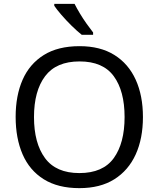

<svg xmlns="http://www.w3.org/2000/svg" viewBox="-20 -964 821 994"><path d="M720 -358Q720 -247 682.5 -164.5Q645 -82 572 -36Q499 10 391 10Q280 10 206.5 -36Q133 -82 97 -165Q61 -248 61 -359Q61 -469 97 -551Q133 -633 206.5 -679Q280 -725 392 -725Q499 -725 572 -679.5Q645 -634 682.5 -551.5Q720 -469 720 -358ZM156 -358Q156 -223 213 -145.5Q270 -68 391 -68Q513 -68 569 -145.5Q625 -223 625 -358Q625 -493 569 -569.5Q513 -646 392 -646Q271 -646 213.5 -569.5Q156 -493 156 -358ZM366 -944Q377 -922 393.5 -894.5Q410 -867 428.5 -841Q447 -815 462 -796V-784H403Q380 -802 351 -830.5Q322 -859 297.5 -887.5Q273 -916 261 -934V-944Z"/></svg>

Font: Noto Sans Pau Cin Hau
Style: Regular
Weight: 400
Designer: Monotype Design Team
Foundry: Monotype Imaging Inc.
Version: Version 2.002; ttfautohint (v1.8.4.7-5d5b)